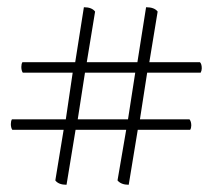

<svg xmlns="http://www.w3.org/2000/svg" viewBox="-20 -535 588 531"><path d="M164 -24Q142 -24 133 -36L156 -176H14Q10 -182 10 -192Q10 -200 13 -205H162L181 -334H43Q39 -340 39 -350Q39 -358 42 -363H188L212 -515Q234 -515 243 -503L220 -363H360L384 -515Q407 -515 416 -503L393 -363H533Q538 -358 538 -346Q538 -340 535 -334H387L367 -205H504Q509 -199 509 -188Q509 -181 506 -176H361L336 -24Q315 -24 305 -36L329 -176H189ZM195 -205H334L354 -334H215Z"/></svg>

Font: Petrona ExtraLight
Style: Regular
Weight: 200
Designer: Ringo R. Seeber
Foundry: Ringo R. Seeber
Version: Version 2.001; ttfautohint (v1.8.3)